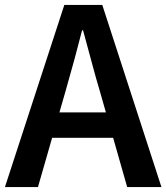

<svg xmlns="http://www.w3.org/2000/svg" viewBox="-22 -759 675 779"><path d="M239 -739H393L633 0H494L382 -393Q370 -432 348 -514L315 -636H311Q284 -529 245 -393L132 0H-2ZM140 -303H489V-200H140Z"/></svg>

Font: Merged Yaku Han JP SemiBold
Style: Regular
Weight: 600
Designer: Ryoko NISHIZUKA 西塚涼子 (kana, bopomofo & ideographs); Paul D. Hunt (Latin, Greek & Cyrillic); Sandoll Communications 산돌커뮤니
Foundry: Adobe
Version: Version 2.004